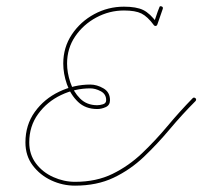

<svg xmlns="http://www.w3.org/2000/svg" viewBox="-20 -578 637 604"><path d="M481 -554Q482 -560 488 -558Q494 -556 492 -550Q488 -538 483.5 -525.5Q479 -513 475 -501Q475 -501 475 -501Q475 -501 475 -501Q473 -495 467 -497Q461 -499 463 -505Q468 -517 472 -529.5Q476 -542 481 -554Q481 -554 481 -554Q481 -554 481 -554ZM474 -506Q477 -502 473 -498Q468 -494 464 -499Q444 -526 425 -535.5Q406 -545 370 -545Q324 -545 283 -523Q242 -501 216.5 -463.5Q191 -426 191 -378Q191 -350 201 -319.5Q211 -289 232 -268Q253 -247 286 -247Q294 -247 304 -250Q314 -253 314 -263Q314 -282 297 -291Q280 -300 264 -300Q216 -300 172 -279Q128 -258 100 -219.5Q72 -181 72 -130Q72 -92 93 -64Q114 -36 147.5 -21Q181 -6 216 -6Q283 -6 334 -31Q385 -56 427 -96Q469 -136 507 -181.5Q545 -227 586 -269Q586 -269 586 -269Q586 -269 586 -269Q590 -273 595 -269Q599 -265 595 -260Q553 -218 514 -171.5Q475 -125 432.5 -84.5Q390 -44 337.5 -19Q285 6 216 6Q177 6 141.5 -10.5Q106 -27 83 -57.5Q60 -88 60 -130Q60 -185 89.5 -226Q119 -267 166 -289.5Q213 -312 264 -312Q285 -312 305.5 -300Q326 -288 326 -263Q326 -247 312.5 -241Q299 -235 286 -235Q249 -235 225.5 -257.5Q202 -280 190.5 -313Q179 -346 179 -378Q179 -429 206 -469.5Q233 -510 276.5 -533.5Q320 -557 370 -557Q409 -557 430.5 -546.5Q452 -536 474 -506Q474 -506 474 -506Q474 -506 474 -506Z"/></svg>

Font: FRB American Cursive Guidelines Arrows Thin
Style: Italic
Weight: 100
Italic angle: -25°
Version: Version 2.0;Modular Font Editor K font №1